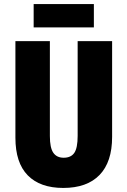

<svg xmlns="http://www.w3.org/2000/svg" viewBox="-20 -917 628 947"><path d="M533 -242Q533 -118 471 -54Q409 10 292 10Q178 10 117 -52Q56 -114 56 -238V-714H226V-246Q226 -188 243 -163.5Q260 -139 294 -139Q330 -139 346.5 -163Q363 -187 363 -247V-714H533ZM443 -897V-782H146V-897Z"/></svg>

Font: Noto Sans Khmer UI ExtraCondensed Black
Style: Regular
Weight: 900
Width: 2
Designer: Danh Hong and the Monotype Design Team
Foundry: Monotype Imaging Inc.
Version: Version 2.002; ttfautohint (v1.8.4.7-5d5b)